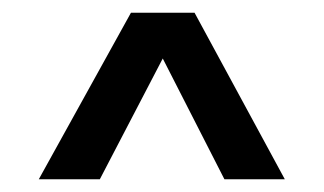

<svg xmlns="http://www.w3.org/2000/svg" viewBox="-20 -614 510 302"><path d="M137 -332H41L186 -594H286L428 -332H333L236 -522Z"/></svg>

Font: Hind Kochi Medium
Style: Regular
Weight: 500
Designer: Dhruvi Tolia
Foundry: Indian Type Foundry
Version: Version 0.702;PS 1.0;hotconv 1.0.81;makeotf.lib2.5.63406